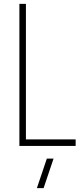

<svg xmlns="http://www.w3.org/2000/svg" viewBox="-20 -760 426 1000"><path d="M81 -740H115V-34H374V0H81ZM224 66H259L207 220H172Z"/></svg>

Font: Encode Sans Compressed
Style: Thin
Weight: 100
Designer: Pablo Impallari, Andres Torresi
Foundry: Pablo Impallari, Andres Torresi
Version: Version 1.000; ttfautohint (v1.00) -l 8 -r 50 -G 200 -x 14 -